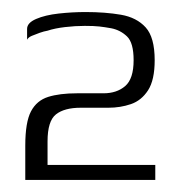

<svg xmlns="http://www.w3.org/2000/svg" viewBox="-20 -556 300 319"><path d="M22 -257Q22 -271 22 -285.5Q22 -300 22 -314Q22 -353 31.5 -371Q41 -389 60 -395Q79 -401 108 -401Q120 -401 130.5 -401Q141 -401 152 -401Q174 -401 188 -413Q202 -425 202 -456Q202 -485 191 -495.5Q180 -506 165 -509Q154 -511 145 -512Q136 -513 121 -513Q105 -513 88 -511Q71 -509 59 -505Q53 -504 46 -501.5Q39 -499 33 -496.5Q27 -494 25 -490V-508Q25 -518 40 -524.5Q55 -531 77.5 -533.5Q100 -536 122 -536Q155 -536 181 -531.5Q207 -527 222 -510.5Q237 -494 237 -456Q237 -423 226 -406Q215 -389 197.5 -383Q180 -377 160 -377Q150 -377 139 -377Q128 -377 114 -377Q87 -377 73 -366Q59 -355 59 -321V-282H238V-257Z"/></svg>

Font: Genos Light
Style: Regular
Weight: 300
Designer: Robert E. Leuschke
Foundry: Robert E. Leuschke
Version: Version 1.010